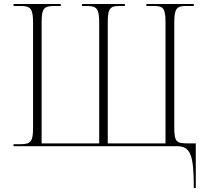

<svg xmlns="http://www.w3.org/2000/svg" viewBox="-20 -734 1040 964"><path d="M953 210H963V-14H926C866 -14 855 -20 855 -95V-619C855 -690 866 -704 914 -704H953V-714H715V-704H753C802 -704 811 -690 811 -619V-14H521V-619C521 -690 531 -704 579 -704H607V-714H392V-704H416C467 -704 478 -690 478 -619V-14H189V-619C189 -690 198 -704 253 -704H285V-714H48V-704H84C134 -704 146 -690 146 -619V-95C146 -24 136 -10 82 -10H48V0H868C937 0 953 44 953 210Z"/></svg>

Font: Noto Serif Display ExtraLight
Style: Regular
Weight: 200
Designer: Monotype Design Team
Foundry: Monotype Imaging Inc.
Version: Version 2.009